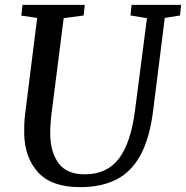

<svg xmlns="http://www.w3.org/2000/svg" viewBox="-20 -763 768 793"><path d="M660.5 -689 612.5 -306Q598 -191 559.8 -121.5Q521.5 -52 459.5 -21Q397.5 10 311.5 10Q194 10 138.2 -50.2Q82.5 -110.5 80 -208.5Q79.5 -227 80.2 -247.8Q81 -268.5 83.5 -290L133.5 -689L68 -698.5L73 -743H330L325.5 -699L243 -688L193.5 -299Q190 -271.5 188.5 -248Q187 -224.5 187.5 -204.5Q189.5 -131.5 223.2 -87.2Q257 -43 330 -43Q422 -43 471.2 -108.2Q520.5 -173.5 537.5 -306L587 -688L519 -699L523.5 -743H728L723.5 -699Z"/></svg>

Font: Merriweather
Style: Italic
Weight: 400
Italic angle: -7.8°
Designer: Eben Sorkin
Foundry: Eben Sorkin
Version: Version 2.100